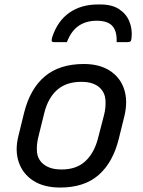

<svg xmlns="http://www.w3.org/2000/svg" viewBox="-20 -830 640 861"><path d="M414 -737Q366 -737 332.5 -714Q299 -691 280 -641H222Q215 -641 212.5 -645Q210 -649 214 -663Q238 -736 291 -773Q344 -810 419 -810H430Q482 -810 514 -789Q546 -768 560 -734Q574 -700 570 -661Q569 -648 565 -644.5Q561 -641 551 -641H503Q505 -691 483.5 -714Q462 -737 414 -737ZM356 -543Q426 -543 472.5 -513Q519 -483 536.5 -430.5Q554 -378 538 -310L513 -209Q487 -102 422.5 -45.5Q358 11 250 11Q177 11 129.5 -19.5Q82 -50 64 -103Q46 -156 63 -222L88 -324Q115 -432 181 -487.5Q247 -543 356 -543ZM344 -463Q278 -463 237 -427.5Q196 -392 179 -325L152 -216Q144 -185 145.5 -153Q147 -121 169 -99Q182 -86 203.5 -78Q225 -70 257 -70Q322 -70 362 -106.5Q402 -143 419 -208L447 -316Q455 -348 453 -380.5Q451 -413 429 -435Q416 -448 395.5 -455.5Q375 -463 344 -463Z"/></svg>

Font: Recursive Mn Lnr St
Style: Italic
Weight: 400
Italic angle: -15°
Monospace: yes
Version: Version 1.079;hotconv 1.0.112;makeotfexe 2.5.65598; ttfautoh